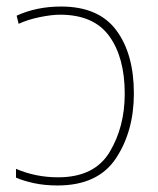

<svg xmlns="http://www.w3.org/2000/svg" viewBox="-20 -558 485 588"><path d="M167 -538Q92 -538 31 -510L37 -485Q65 -498 101.5 -505.5Q138 -513 164 -513Q267 -513 314.5 -447.5Q362 -382 362 -271Q362 -169 315.5 -92Q269 -15 158 -15Q89 -15 29 -41V-14Q52 -4 84.5 3Q117 10 156 10Q280 10 335 -73Q390 -156 390 -272Q390 -393 336 -465.5Q282 -538 167 -538Z"/></svg>

Font: Noto Sans Display Thin
Style: Regular
Weight: 250
Designer: Monotype Design Team
Foundry: Monotype Imaging Inc.
Version: Version 1.900